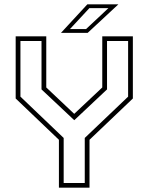

<svg xmlns="http://www.w3.org/2000/svg" viewBox="-20 -868 687 888"><path d="M252.5 0V-221.5L52.5 -412.5V-700H194V-463.5L328 -337H318.5L453 -463.5V-700H594.5V-412.5L394 -221.5V0ZM274.5 -21.5H372V-230L572.5 -421V-678.5H475V-454.5L324 -312.5H323L172 -454.5V-678.5H74.5V-421L274.5 -230ZM262 -716 384 -848H527.5L385.5 -716ZM303.5 -733.5H378L481.5 -830.5H393.5Z"/></svg>

Font: Tourney ExtraLight
Style: Regular
Weight: 250
Designer: Tyler Finck
Foundry: Etcetera Type Co
Version: Version 1.015